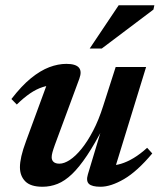

<svg xmlns="http://www.w3.org/2000/svg" viewBox="-20 -700 608 732"><path d="M315 -35 372 -224.5 376.5 -219.5Q342 -152.5 312 -107.5Q282 -62.5 254.5 -36.2Q227 -10 199.5 1Q172 12 142 12Q96.5 12 76.2 -8.8Q56 -29.5 56 -62.5Q56 -80.5 61.5 -104.8Q67 -129 79.5 -162.5L169.5 -407.5L191.5 -375.5Q167.5 -376 143.2 -368.2Q119 -360.5 94.5 -343.8Q70 -327 44 -301.5L23.5 -322.5Q62 -372.5 98 -401.8Q134 -431 167.8 -443.8Q201.5 -456.5 233 -456.5Q268 -456.5 280.5 -442.5Q293 -428.5 282.5 -400L189.5 -148.5Q183 -130.5 180 -119.5Q177 -108.5 177 -100.5Q177 -89 184.5 -82.5Q192 -76 206.5 -76Q224.5 -76 246.2 -90.2Q268 -104.5 290.8 -132.5Q313.5 -160.5 335 -201.5Q356.5 -242.5 373.5 -296.5L421 -444.5H537L412 -38L397 -69.5Q418 -68.5 441.2 -75.5Q464.5 -82.5 489.5 -97.5Q514.5 -112.5 541 -136.5L560.5 -115Q503 -46.5 452.8 -17.2Q402.5 12 363.5 12Q330.5 12 319 1Q307.5 -10 315 -35ZM322 -515 432.5 -680H568.5L565 -663.5L368 -515Z"/></svg>

Font: Newsreader 16pt 16pt SemiBold
Style: Italic
Weight: 600
Italic angle: -17°
Version: Version 1.003